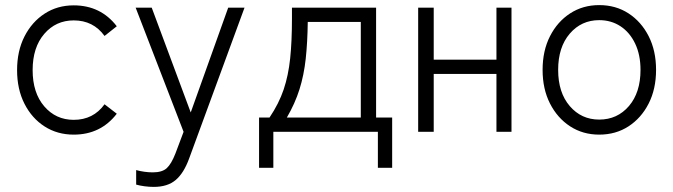

<svg xmlns="http://www.w3.org/2000/svg" viewBox="-20 -517 2640 753"><path d="M269 11Q205 11 155 -21Q105 -53 76 -110Q47 -167 47 -242Q47 -317 76 -374Q105 -431 155 -463.5Q205 -496 269 -496Q375 -496 438 -414L390 -376Q346 -437 269 -437Q199 -437 153.5 -384Q108 -331 108 -242Q108 -153 153.5 -100Q199 -47 269 -47Q346 -47 390 -108L438 -71Q375 11 269 11Z M583 216Q565 216 546.5 213.5Q528 211 514 207V150Q528 154 545.5 156.5Q563 159 579 159Q616 159 634 142.5Q652 126 668 85L700 0L512 -487H575L728 -76L875 -487H939L722 104Q701 162 669 189Q637 216 583 216Z M996 141V-56H1037Q1074 -111 1092.5 -166Q1111 -221 1118 -288Q1125 -355 1125 -444V-487H1455V-56H1518V141H1462V0H1052V141ZM1105 -56H1395V-431H1187Q1186 -351 1179 -286.5Q1172 -222 1154.5 -166.5Q1137 -111 1105 -56Z M1620 0V-487H1681V-283H1927V-487H1986V0H1927V-227H1681V0Z M2330 11Q2266 11 2216 -21.5Q2166 -54 2137 -111Q2108 -168 2108 -243Q2108 -318 2137 -375Q2166 -432 2216 -464.5Q2266 -497 2330 -497Q2395 -497 2445 -464.5Q2495 -432 2524 -375Q2553 -318 2553 -243Q2553 -168 2524 -111Q2495 -54 2445 -21.5Q2395 11 2330 11ZM2330 -48Q2401 -48 2446.5 -101Q2492 -154 2492 -243Q2492 -302 2471 -346Q2450 -390 2413.5 -414Q2377 -438 2330 -438Q2260 -438 2214.5 -385Q2169 -332 2169 -243Q2169 -154 2214.5 -101Q2260 -48 2330 -48Z"/></svg>

Font: Zen Kaku Gothic New
Style: Regular
Weight: 400
Designer: Yoshimichi Ohira
Foundry: Positype
Version: Version 1.001